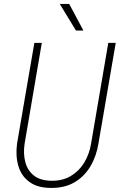

<svg xmlns="http://www.w3.org/2000/svg" viewBox="-20 -924 601 955"><path d="M518.6 -710.9H555.7L469.7 -210.4Q459.5 -146.5 429.4 -96.2Q399.4 -45.9 350.3 -17.1Q301.3 11.7 232.4 10.7Q166 10.3 126 -19.3Q85.9 -48.8 71.3 -98.6Q56.6 -148.4 64.9 -210.4L150.9 -710.9H188L102.5 -210Q94.7 -159.2 106 -117.4Q117.2 -75.7 148.7 -50.8Q180.2 -25.9 234.9 -24.9Q290.5 -23.9 331.8 -48.3Q373 -72.8 398.7 -114.7Q424.3 -156.7 433.1 -210ZM324.2 -904.3 395 -772H357.9L277.3 -904.3Z"/></svg>

Font: Roboto Condensed ExtraLight
Style: Italic
Weight: 250
Italic angle: -12°
Designer: Christian Robertson
Foundry: Google
Version: Version 3.008; 2023